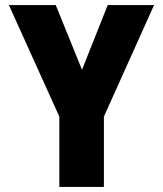

<svg xmlns="http://www.w3.org/2000/svg" viewBox="-20 -734 640 754"><path d="M213 0V-276L15 -714H199L302 -460L403 -714H585L388 -276V0Z"/></svg>

Font: Noto Sans Mono Black
Style: Regular
Weight: 900
Designer: Monotype Design Team
Foundry: Monotype Imaging Inc.
Version: Version 2.014